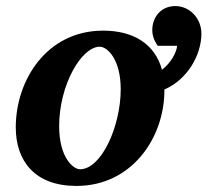

<svg xmlns="http://www.w3.org/2000/svg" viewBox="-20 -601 688 633"><path d="M644 -490C644 -541 605 -581 558 -581C511 -581 482 -545 482 -501C482 -473 500 -450 500 -450H564C562 -427 542 -392 514 -371C491 -456 420 -500 320 -500C135 -500 32 -338 32 -181C32 -70 95 12 232 12C414 12 522 -146 522 -303V-306C599 -339 644 -421 644 -490ZM378 -307C378 -184 314 -43 244 -43C221 -43 175 -82 175 -185C175 -320 248 -447 309 -447C334 -447 378 -405 378 -307Z"/></svg>

Font: Veleka
Style: Bold Italic
Weight: 700
Italic angle: -12°
Designer: Stefan Peev, Context Ltd, 2016; SIL International, 1997-2014.
Foundry: Stefan Peev, Context Ltd, 2016
Version: Version 5.000